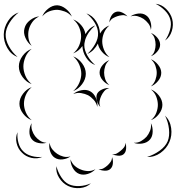

<svg xmlns="http://www.w3.org/2000/svg" viewBox="-98 -772 937 1018"><path d="M727 -752Q758 -749 782.5 -725Q807 -701 815 -671Q823 -640 813 -607.5Q803 -575 777 -557Q795 -583 803.5 -613.5Q812 -644 805 -668Q799 -693 777 -715.5Q755 -738 727 -752ZM126 -685Q135 -708 157.5 -726Q180 -744 205 -744Q229 -743 251.5 -725Q274 -707 283 -684Q267 -703 245.5 -711Q224 -719 205 -720Q185 -720 163.5 -712Q142 -704 126 -685ZM482 -653Q482 -669 491.5 -686.5Q501 -704 517 -709Q532 -714 550 -705.5Q568 -697 578 -685Q564 -693 550 -691.5Q536 -690 524 -686Q512 -682 500 -675Q488 -668 482 -653ZM-5 -470Q-40 -483 -59.5 -518Q-79 -553 -78 -590Q-77 -627 -55.5 -660.5Q-34 -694 1 -706Q-28 -683 -47.5 -651.5Q-67 -620 -68 -590Q-69 -560 -51 -527Q-33 -494 -5 -470ZM482 -469Q460 -477 442.5 -497.5Q425 -518 421 -541Q412 -523 398 -508.5Q384 -494 365 -486Q390 -509 406.5 -538.5Q423 -568 422 -595Q422 -622 404.5 -651Q387 -680 360 -701Q392 -690 411.5 -659.5Q431 -629 432 -595V-594Q451 -626 482 -637Q462 -620 453 -597Q444 -574 444 -553Q444 -532 453 -509Q462 -486 482 -469ZM594 -685Q610 -697 634.5 -700Q659 -703 676 -691Q693 -680 700 -656.5Q707 -633 702 -613Q700 -633 688.5 -647.5Q677 -662 663 -672Q649 -681 631.5 -686Q614 -691 594 -685ZM70 -529Q49 -544 37 -571Q25 -598 32 -622Q38 -647 61.5 -665Q85 -683 110 -685Q87 -674 73.5 -655Q60 -636 55 -616Q50 -597 52.5 -573.5Q55 -550 70 -529ZM407 -427Q377 -438 358.5 -467Q340 -496 339 -528Q319 -500 290 -489Q312 -507 322 -531.5Q332 -556 332 -579Q332 -602 322 -626.5Q312 -651 290 -669Q314 -660 332.5 -638.5Q351 -617 355 -591Q364 -607 377 -619Q390 -631 407 -637Q368 -604 354 -562Q353 -558 352 -553Q349 -542 349 -532Q349 -506 365.5 -477Q382 -448 407 -427ZM702 -597Q720 -591 735.5 -573Q751 -555 751 -535Q751 -516 735.5 -498Q720 -480 702 -474Q717 -486 722 -503Q727 -520 727 -535Q727 -551 722 -568Q717 -585 702 -597ZM70 -326Q42 -336 22 -363Q2 -390 2 -420Q2 -449 22 -476Q42 -503 70 -513Q47 -495 36.5 -469Q26 -443 26 -420Q26 -396 36.5 -370.5Q47 -345 70 -326ZM290 -473Q317 -463 337 -436.5Q357 -410 357 -381Q357 -352 337 -325.5Q317 -299 290 -289Q312 -308 322.5 -333Q333 -358 333 -381Q333 -404 322.5 -429Q312 -454 290 -473ZM702 -458Q723 -450 740 -429Q757 -408 757 -386Q757 -363 740 -342.5Q723 -322 702 -314Q719 -329 726 -348.5Q733 -368 733 -386Q733 -404 726 -423.5Q719 -443 702 -458ZM482 -321Q462 -328 446 -347Q430 -366 430 -387Q430 -408 446 -427Q462 -446 482 -453Q466 -440 460 -422Q454 -404 454 -387Q454 -370 460 -352Q466 -334 482 -321ZM70 -135Q44 -144 24.5 -169.5Q5 -195 5 -222Q5 -250 24.5 -275.5Q44 -301 70 -310Q49 -292 39 -268.5Q29 -245 29 -222Q29 -200 39 -176Q49 -152 70 -135ZM434 -205Q422 -217 416 -238Q410 -259 417 -275Q425 -290 445 -298.5Q465 -307 482 -305Q465 -301 455 -289Q445 -277 439 -264Q433 -252 430 -236.5Q427 -221 434 -205ZM702 -298Q726 -289 744.5 -265.5Q763 -242 763 -216Q763 -191 744.5 -167Q726 -143 702 -135Q722 -151 730.5 -173.5Q739 -196 739 -216Q739 -237 730.5 -259.5Q722 -282 702 -298ZM290 -273Q307 -288 333.5 -293.5Q360 -299 380 -288Q400 -277 410.5 -252.5Q421 -228 418 -205Q413 -227 399 -242.5Q385 -258 369 -267Q353 -275 332 -278.5Q311 -282 290 -273ZM777 -159Q804 -133 809.5 -93Q815 -53 800 -19Q785 16 752.5 39Q720 62 682 60Q718 49 748.5 27Q779 5 791 -23Q802 -50 798 -87.5Q794 -125 777 -159ZM702 -119Q712 -100 711.5 -74Q711 -48 697 -32Q682 -15 656.5 -11Q631 -7 611 -15Q633 -14 650 -24Q667 -34 679 -47Q690 -60 697.5 -78.5Q705 -97 702 -119ZM149 -15Q130 -9 105.5 -14Q81 -19 69 -36Q57 -52 58 -76.5Q59 -101 70 -119Q66 -99 72 -81Q78 -63 88 -50Q98 -37 113.5 -26.5Q129 -16 149 -15ZM126 60Q99 72 68.5 65Q38 58 18 37Q-3 17 -10 -13.5Q-17 -44 -5 -71Q-8 -42 0 -14Q8 14 25 30Q41 47 69 55Q97 63 126 60ZM567 -15Q572 -1 570.5 17.5Q569 36 557 46Q546 55 527.5 53.5Q509 52 496 45Q510 48 521.5 41.5Q533 35 542 27Q551 20 559 10Q567 0 567 -15ZM276 57Q259 70 234.5 73Q210 76 192 64Q175 53 167.5 29Q160 5 165 -15Q168 6 180 20.5Q192 35 206 44Q219 53 237.5 58Q256 63 276 57ZM496 61Q502 75 500.5 94Q499 113 487 124Q476 134 456.5 133Q437 132 424 125Q439 127 450.5 120.5Q462 114 471 106Q480 98 488 87Q496 76 496 61ZM408 125Q393 142 368 150Q343 158 322 150Q301 142 288 118.5Q275 95 276 73Q283 94 298.5 107.5Q314 121 331 127Q347 134 367.5 135Q388 136 408 125ZM384 200Q361 222 326.5 225Q292 228 263 214Q234 200 215.5 170.5Q197 141 201 109Q209 140 226.5 167Q244 194 267 205Q291 216 323 214.5Q355 213 384 200Z"/></svg>

Font: Rubik Puddles
Style: Regular
Weight: 400
Designer: Hubert and Fischer, NaN
Foundry: Hubert and Fischer, NaN
Version: Version 2.200